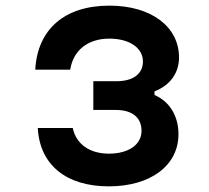

<svg xmlns="http://www.w3.org/2000/svg" viewBox="-20 -644 740 681"><path d="M366 17C514 17 613 -57 613 -168C613 -232 582 -284 528 -307V-320C583 -341 615 -385 615 -440C615 -549 517 -624 368 -624C210 -624 113 -541 105 -397H229C240 -466 292 -507 368 -507C439 -507 487 -474 487 -426C487 -382 452 -356 394 -356H311V-254H391C449 -254 482 -227 482 -180C482 -131 436 -99 366 -99C298 -99 250 -133 238 -190H114C121 -59 215 17 366 17Z"/></svg>

Font: Martian Mono Std Md
Style: Regular
Weight: 500
Monospace: yes
Designer: Roman Shamin
Foundry: Evil Martians
Version: Version 1.000